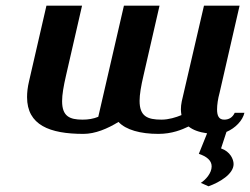

<svg xmlns="http://www.w3.org/2000/svg" viewBox="-20 -460 878 674"><path d="M696 -440 618 -104C616 -94 615 -85 615 -76C615 -69 616 -63 617 -56C598 -48 572 -40 547 -40C497 -40 470 -52 470 -106C470 -128 475 -158 484 -196L540 -440H415L325 -50C308 -43 290 -40 270 -40C224 -40 198 -52 198 -105C198 -128 203 -157 212 -196L268 -440H143L82 -175C77 -154 75 -136 75 -119C75 -21 154 10 273 10C314 10 357 -8 396 -32C422 -4 473 10 536 10C584 10 619 -5 642 -16C657 -4 678 4 707 8L678 80C705 89 723 103 723 124C723 148 702 171 685 182L712 194C751 180 800 151 800 116C800 99 788 72 756 61L775 3C806 -10 832 -37 838 -64H804C796 -47 783 -40 767 -40C748 -40 742 -54 742 -76C742 -92 745 -113 751 -135L821 -440Z"/></svg>

Font: Pfennig
Style: BoldItalic
Weight: 700
Italic angle: -13°
Version: Version 20100423